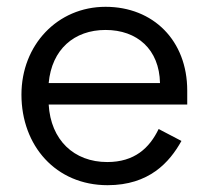

<svg xmlns="http://www.w3.org/2000/svg" viewBox="-20 -530 613 564"><path d="M43 -252C43 -102 144 14 296 14C418 14 478 -53 513 -116L446 -151C419 -95 375 -54 295 -54C197 -54 129 -119 123 -223H530V-264C530 -411 430 -510 290 -510C149 -510 43 -398 43 -252ZM123 -286C132 -385 198 -442 290 -442C383 -442 448 -385 450 -286Z"/></svg>

Font: Space Text
Style: Regular
Weight: 400
Designer: Florian Karsten (Space Text), Colophon Foundry (Space Mono)
Foundry: Florian Karsten
Version: Version 1.003;PS 001.003;hotconv 1.0.88;makeotf.lib2.5.64775